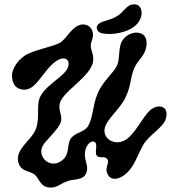

<svg xmlns="http://www.w3.org/2000/svg" viewBox="-20 -788 813 880"><path d="M607 -677C570 -637 487 -625 445 -636C426 -641 419 -659 426 -671C438 -692 476 -692 510 -710C550 -731 558 -770 598 -768C635 -766 640 -712 607 -677ZM359 -676C385 -677 405 -658 406 -632C407 -605 395 -597 396 -576C397 -555 410 -540 407 -509C400 -437 260 -366 253 -310C249 -276 265 -261 260 -234C254 -199 190 -146 176 -120C148 -69 211 -9 266 -54C302 -83 285 -128 306 -155C328 -183 370 -182 386 -214C410 -261 405 -322 437 -379C464 -427 496 -451 514 -483C532 -515 520 -564 539 -599C567 -650 655 -657 652 -588C650 -535 616 -519 598 -481C575 -433 585 -404 555 -341C529 -285 463 -238 459 -194C455 -150 505 -121 550 -144C595 -166 630 -246 665 -280C700 -314 756 -306 741 -247C730 -202 664 -173 635 -121C609 -74 598 -32 565 1C526 40 482 43 470 2C462 -26 483 -40 472 -58C461 -77 432 -58 422 -77C413 -94 432 -132 410 -139C393 -144 369 -118 369 -81C369 -46 388 -24 375 6C361 39 320 32 293 41C253 54 241 76 202 71C165 66 159 31 141 14C120 -6 76 2 64 -44C50 -98 108 -135 135 -178C164 -224 150 -284 157 -323C169 -388 265 -429 288 -472C307 -507 283 -535 244 -512C182 -476 150 -377 93 -377C45 -377 35 -414 35 -444C35 -471 63 -522 114 -544C165 -566 224 -575 255 -592C284 -608 312 -674 359 -676Z"/></svg>

Font: PicNic
Style: Regular
Weight: 400
Designer: Mariel Nils
Foundry: Velvetyne Type Foundry
Version: Version 2.000;Glyphs 3.2.3 (3260)